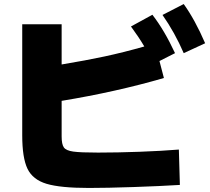

<svg xmlns="http://www.w3.org/2000/svg" viewBox="-20 -875 1040 950"><path d="M90 -205V-755H285V-556Q405 -576 496.5 -595.5Q588 -615 694 -645Q667 -691 628 -744L734 -802Q793 -726 846 -612L769 -573L791 -489Q553 -420 285 -376V-200Q285 -161 296 -145.5Q307 -130 342.5 -125Q378 -120 465 -120Q561 -120 670 -124Q779 -128 865 -135L870 40Q773 46 640.5 50.5Q508 55 420 55Q279 55 210.5 34.5Q142 14 116 -40Q90 -94 90 -205ZM889 -855Q945 -777 995 -661L889 -612Q845 -714 784 -801Z"/></svg>

Font: Enso Black
Style: Regular
Weight: 900
Designer: Coji Morishita
Foundry: UNDERFOREST DESIGN
Version: Version 1.000